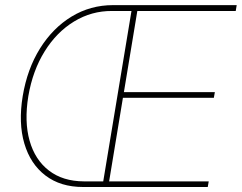

<svg xmlns="http://www.w3.org/2000/svg" viewBox="-20 -748 967 768"><path d="M312 0Q222.2 0 161.9 -45.9Q101.6 -91.8 77.4 -173.8Q53.2 -255.9 70.8 -363.3Q88.9 -472.2 140.1 -554.2Q191.4 -636.2 266.6 -681.9Q341.8 -727.5 432.1 -727.5H521.5L517.1 -704.1H428.2Q346.2 -704.6 276.4 -662.1Q206.5 -619.6 158.7 -542.7Q110.8 -465.8 93.3 -363.3Q76.7 -261.7 98.4 -185.1Q120.1 -108.4 175.8 -65.7Q231.4 -22.9 315.4 -22.5H404.8L400.9 0ZM389.2 0 509.8 -727.5H926.8L922.9 -704.1H529.3L475.6 -379.4H839.4L835.4 -356.9H471.7L416.5 -22.5H814.9L811 0Z"/></svg>

Font: Inter 24pt Thin
Style: Italic
Weight: 250
Italic angle: -9.3988°
Version: Version 4.001;git-66647c0bb